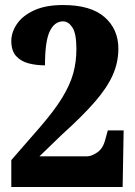

<svg xmlns="http://www.w3.org/2000/svg" viewBox="-20 -744 537 764"><path d="M25 0V-107L140 -239Q197 -305 228 -356Q259 -407 271.5 -452.5Q284 -498 284 -549Q284 -611 268 -635Q252 -659 231 -659Q197 -659 178 -619.5Q159 -580 159 -484Q124 -484 93.5 -492Q63 -500 44 -521Q25 -542 25 -581Q25 -615 47 -648Q69 -681 115 -702.5Q161 -724 231 -724Q341 -724 396 -676Q451 -628 451 -550Q451 -495 428 -444Q405 -393 355.5 -336.5Q306 -280 226 -208L137 -122H327Q344 -122 367 -137.5Q390 -153 399 -189L409 -225H472L468 0Z"/></svg>

Font: Noto Serif Lao Condensed Black
Style: Regular
Weight: 900
Width: 3
Designer: Monotype Design Team
Foundry: Monotype Imaging Inc.
Version: Version 2.003; ttfautohint (v1.8.4.7-5d5b)